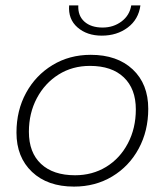

<svg xmlns="http://www.w3.org/2000/svg" viewBox="-20 -687 610 711"><path d="M41 -196Q41 -278 76.5 -343Q112 -408 174.5 -446Q237 -484 316 -484Q414 -484 471.5 -430Q529 -376 529 -284Q529 -202 493.5 -136.5Q458 -71 395.5 -33.5Q333 4 254 4Q156 4 98.5 -50.5Q41 -105 41 -196ZM483 -282Q483 -358 438.5 -400.5Q394 -443 313 -443Q248 -443 197 -411Q146 -379 116.5 -323.5Q87 -268 87 -199Q87 -122 132 -80Q177 -38 258 -38Q322 -38 373 -69Q424 -100 453.5 -156Q483 -212 483 -282ZM236 -667H270Q268 -629 292.5 -607Q317 -585 360 -585Q400 -585 430 -607.5Q460 -630 466 -667H500Q493 -615 453 -585Q413 -555 357 -555Q302 -555 267 -585.5Q232 -616 236 -667Z"/></svg>

Font: Montserrat Ace
Style: Light Italic
Weight: 300
Italic angle: -11.3°
Designer: Julieta Ulanovsky
Foundry: Julieta Ulanovsky
Version: Version 1